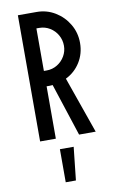

<svg xmlns="http://www.w3.org/2000/svg" viewBox="-103 -759 633 1058"><g transform="rotate(-10 214.0 -230.0)"><path d="M76 -706H181Q237 -706 284 -677.5Q331 -649 359 -601.5Q387 -554 387 -497Q387 -437 357 -389Q327 -341 276 -316L387 0H294L198 -294L181 -293H164V0H76ZM180 -379Q212 -379 239 -395.5Q266 -412 281.5 -439Q297 -466 297 -497Q297 -529 281.5 -556.5Q266 -584 239 -600.5Q212 -617 180 -617H164V-379ZM176 61H253L233 246H176Z"/></g></svg>

Font: Lineal
Style: Regular
Weight: 400
Designer: Created by Frank Adebiaye with contributions from Anton Moglia & Ariel Martín Pérez
Created by Frank ADEBIAYE with FontF
Foundry: Velvetyne Type Foundry
Version: Version 2.000